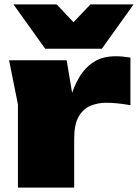

<svg xmlns="http://www.w3.org/2000/svg" viewBox="-20 -847 625 867"><path d="M21 -575H281L315 -372V0H61V-375ZM569 -587V-372Q535 -378 508 -380.5Q481 -383 460 -383Q422 -383 389 -369.5Q356 -356 335.5 -321Q315 -286 315 -221L270 -277Q280 -339 295.5 -395.5Q311 -452 337 -496.5Q363 -541 403 -567Q443 -593 503 -593Q518 -593 534 -591.5Q550 -590 569 -587ZM440 -627H184L41 -827H236L372 -683H252L388 -827H583Z"/></svg>

Font: Unbounded Black
Style: Regular
Weight: 900
Designer: Luke Prowse, Jean-Baptiste Morizot, Fátima Lázaro, Florian Runge
Foundry: NaN
Version: Version 1.701;gftools[0.9.28.dev5+ged2979d]